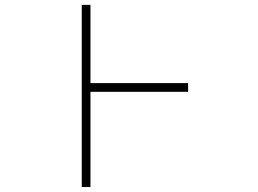

<svg xmlns="http://www.w3.org/2000/svg" viewBox="-20 -752 1040 774"><path d="M738.3 -417V-381.8H344.7V2H309.6V-732.4H344.7V-417Z"/></svg>

Font: Gen Shin Gothic Monospace ExtraLight
Style: Regular
Weight: 200
Designer: [Source Han Sans]
Ryoko NISHIZUKA  (kana & ideographs); Paul D. Hunt (Latin, Greek & Cyrillic); Wenlong ZHANG  (bopomofo
Version: Version 1.002.20150607